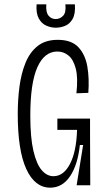

<svg xmlns="http://www.w3.org/2000/svg" viewBox="-20 -856 502 887"><path d="M212 11Q141 11 101.5 -75Q62 -161 62 -329Q62 -395 70 -456Q78 -517 98 -566Q118 -615 154 -643.5Q190 -672 247 -672Q310 -672 342 -638Q374 -604 383.5 -548.5Q393 -493 388 -427L333 -425Q341 -497 330 -539Q319 -581 296.5 -599.5Q274 -618 245 -618Q185 -618 152.5 -545Q120 -472 120 -322Q120 -220 134.5 -158.5Q149 -97 173 -69.5Q197 -42 227 -42Q274 -42 303.5 -99Q333 -156 336 -256H245V-308H396V-233L397 0H334L364 -186H349Q339 -94 303.5 -41.5Q268 11 212 11ZM149 -836H194Q191 -800 204 -784Q217 -768 237 -768Q257 -768 271.5 -783Q286 -798 282 -836H326Q329 -792 315.5 -768.5Q302 -745 280.5 -736.5Q259 -728 238 -728Q216 -728 194 -737.5Q172 -747 159 -771Q146 -795 149 -836Z"/></svg>

Font: Bricolage Grotesque 12pt Condensed ExtraLight
Style: Regular
Weight: 200
Width: 3
Designer: Mathieu Triay
Foundry: Atelier Triay
Version: Version 1.001; ttfautohint (v1.8.4.7-5d5b);gftools[0.9.33.de